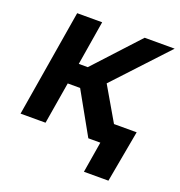

<svg xmlns="http://www.w3.org/2000/svg" viewBox="-126 -646 854 910"><g transform="rotate(20 300.5 -191.5)"><path d="M20 0 109.4 -539.1H235.4L198.7 -315.9H244.1L449.7 -539.1H601.1L354.5 -274.4L514.2 0H361.8L243.7 -210.9H181.2L146 0ZM396.5 156.2 422.4 0H382.3L399.4 -105H567.4L520 156.2Z"/></g></svg>

Font: Inter 18pt SemiBold
Style: Italic
Weight: 600
Italic angle: -9.3988°
Designer: Rasmus Andersson
Foundry: rsms
Version: Version 4.001;git-66647c0bb